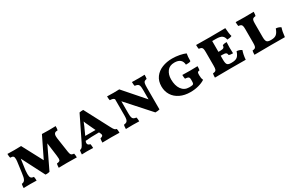

<svg xmlns="http://www.w3.org/2000/svg" viewBox="122 -1533 3895 2568"><g transform="rotate(-30 2069.0 -249.5)"><path d="M862 2Q814 0 710 0L632 1Q611 2 583 2Q583 -26 590 -59Q623 -63 634 -71.5Q645 -80 645 -106Q645 -114 641 -154L614 -358L449 -14Q428 -7 404 -7Q391 -7 384 -8L204 -358L181 -191Q178 -158 178 -135Q178 -92 191 -76.5Q204 -61 235 -59Q241 -37 241 2Q199 0 145 0L81 1Q64 2 41 2Q41 -34 48 -59Q82 -61 98 -88Q114 -115 122 -187L144 -352Q146 -376 146 -383Q146 -418 133 -429Q120 -440 88 -440Q81 -462 81 -502Q129 -500 188 -500Q252 -500 292 -502L460 -186L614 -502L723 -500Q776 -500 826 -502Q826 -459 820 -440Q788 -440 774 -426.5Q760 -413 760 -381Q760 -374 762 -352L790 -162Q796 -115 802 -95Q808 -75 819.5 -68.5Q831 -62 856 -59Q862 -32 862 2Z M1521 2Q1491 0 1395 0Q1286 0 1257 2Q1257 -36 1263 -60Q1284 -65 1294 -72Q1304 -79 1304 -91Q1304 -102 1297 -116L1286 -139Q1153 -139 1075 -130L1074 -127Q1067 -113 1067 -99Q1067 -66 1108 -60Q1114 -36 1114 2Q1076 0 1018 0Q957 0 940 2Q940 -32 947 -61Q968 -64 981 -78Q994 -92 1015 -134L1194 -500Q1208 -503 1222 -504Q1236 -505 1253 -505L1453 -125Q1473 -86 1485.5 -74Q1498 -62 1515 -60Q1521 -42 1521 2ZM1262 -190 1219 -281 1210 -301Q1191 -338 1181 -368Q1174 -346 1155 -304L1145 -283L1103 -190Z M2200 -502Q2200 -461 2195 -440Q2171 -436 2160 -428Q2149 -420 2144.5 -399.5Q2140 -379 2140 -334V-1Q2118 7 2073 7L1753 -350V-166Q1753 -123 1758.5 -102Q1764 -81 1778 -72.5Q1792 -64 1820 -60Q1826 -38 1826 2Q1776 0 1726 0Q1662 0 1620 2Q1620 -38 1626 -60Q1654 -64 1668 -72.5Q1682 -81 1688 -102Q1694 -123 1694 -166V-416L1690 -420Q1681 -430 1668.5 -434Q1656 -438 1626 -440Q1620 -462 1620 -502Q1662 -500 1721 -500Q1787 -500 1808 -502L2081 -190V-334Q2081 -378 2075.5 -398.5Q2070 -419 2055.5 -427.5Q2041 -436 2010 -440Q2004 -460 2004 -502Q2054 -500 2110 -500Q2156 -500 2200 -502Z M2316 -253Q2316 -336 2358 -393Q2400 -450 2470.5 -478Q2541 -506 2625 -506Q2682 -506 2738.5 -495Q2795 -484 2830 -468Q2821 -424 2821 -353Q2807 -345 2790.5 -343.5Q2774 -342 2746 -342Q2740 -444 2624 -444Q2549 -444 2512 -394Q2475 -344 2475 -271Q2475 -174 2516.5 -115.5Q2558 -57 2633 -57Q2667 -57 2684 -61Q2696 -64 2701 -74Q2706 -84 2706 -111V-134Q2706 -154 2701 -164.5Q2696 -175 2682.5 -179.5Q2669 -184 2641 -186Q2635 -212 2635 -247Q2666 -245 2752 -245Q2839 -245 2870 -247Q2870 -210 2865 -186Q2842 -184 2835.5 -175.5Q2829 -167 2829 -142V-122Q2829 -98 2832 -85Q2835 -72 2843 -52Q2802 -25 2743 -9Q2684 7 2618 7Q2527 7 2458.5 -26Q2390 -59 2353 -118Q2316 -177 2316 -253Z M3498 -133Q3478 -81 3471 1L3253 0L2995 2Q2995 -38 3001 -60Q3026 -62 3038 -68.5Q3050 -75 3055 -92Q3060 -109 3060 -145V-356Q3060 -391 3055 -407.5Q3050 -424 3038 -430.5Q3026 -437 3000 -440Q2995 -460 2995 -502Q3091 -500 3208 -500Q3403 -500 3446 -502Q3451 -414 3465 -370Q3434 -356 3393 -356Q3386 -399 3358.5 -419.5Q3331 -440 3265 -440H3208V-273H3236Q3275 -273 3289 -284Q3303 -295 3304 -322Q3328 -332 3368 -332Q3365 -298 3365 -246Q3365 -189 3368 -159Q3327 -159 3306 -167Q3303 -194 3288.5 -203.5Q3274 -213 3236 -213H3208V-150Q3208 -97 3222.5 -78Q3237 -59 3279 -59H3292Q3350 -59 3377.5 -81.5Q3405 -104 3423 -160Q3447 -158 3467 -150.5Q3487 -143 3498 -133Z M4029 -161Q4052 -160 4072 -152.5Q4092 -145 4103 -135Q4085 -88 4076 1L3864 0L3606 2Q3606 -38 3612 -60Q3637 -62 3649 -68.5Q3661 -75 3666 -92Q3671 -109 3671 -145V-356Q3671 -391 3666 -407.5Q3661 -424 3649 -430.5Q3637 -437 3611 -440Q3606 -467 3606 -502H3630Q3706 -500 3745 -500Q3814 -500 3884 -502Q3884 -457 3877 -440Q3851 -437 3839.5 -430.5Q3828 -424 3823.5 -407.5Q3819 -391 3819 -356V-150Q3819 -97 3833.5 -78Q3848 -59 3890 -59H3903Q3955 -59 3982.5 -82.5Q4010 -106 4029 -161Z"/></g></svg>

Font: Vollkorn SC
Style: Bold
Weight: 700
Designer: Friedrich Althausen
Foundry: Friedrich Althausen
Version: Version 4.015